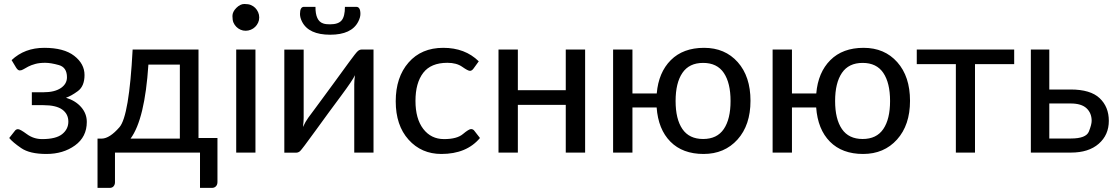

<svg xmlns="http://www.w3.org/2000/svg" viewBox="-20 -751 5505 945"><path d="M37.1 -455.1Q101.1 -515.6 197.8 -515.6Q294.4 -515.6 345.2 -476.3Q396 -437 396 -381.8Q396 -326.7 363 -302.5Q330.1 -278.3 304.7 -270Q352.1 -255.4 379.6 -223.6Q407.2 -191.9 407.2 -150.9Q407.2 -77.1 349.1 -35.2Q291 6.8 208.5 6.8Q126.5 6.8 84.5 -22Q42.5 -50.8 25.4 -71.8L52.7 -106.4Q58.6 -115.2 68.8 -115.2Q79.1 -115.2 112.3 -90.8Q145.5 -66.4 187.5 -66.4Q255.4 -66.4 285.9 -90.8Q316.4 -115.2 316.4 -152.3Q316.4 -189.9 286.4 -211.7Q256.3 -233.4 193.8 -233.4H136.7V-296.9H193.8Q248.5 -296.9 279.1 -317.4Q309.6 -337.9 309.6 -370.6Q309.6 -419.4 269.8 -430.7Q230 -441.9 202.1 -441.9Q174.3 -441.9 153.8 -436.3Q133.3 -430.7 119.1 -423.3Q105 -416 95.7 -410.2Q86.4 -404.3 77.1 -404.3Q67.9 -404.3 59.1 -418.5Z M865.2 -68.8V-433.1H710.4Q692.9 -164.1 622.6 -68.8ZM957 -507.3V-71.8H1050.3V144.5Q1050.3 158.2 1042.7 166Q1035.2 173.8 1022.9 173.8H964.4V0H545.9V146.5Q545.9 157.2 539.3 165.5Q532.7 173.8 519.5 173.8H460V-68.8H481.4Q520 -69.8 567.9 -124.8Q615.7 -179.7 632.8 -507.3Z M1250.5 -690.9Q1255.9 -678.7 1255.9 -665Q1255.9 -651.4 1250.5 -639.6Q1245.1 -627.9 1236.1 -618.9Q1227.1 -609.9 1214.6 -604.7Q1202.1 -599.6 1189 -599.6Q1175.8 -599.6 1164.1 -604.7Q1152.3 -609.9 1143.3 -618.9Q1134.3 -627.9 1129.2 -639.6Q1124 -651.4 1124 -672.1Q1124 -692.9 1143.3 -712.2Q1162.6 -731.4 1182.6 -731.4Q1202.6 -731.4 1214.8 -726.3Q1227.1 -721.2 1236.1 -712.2Q1245.1 -703.1 1250.5 -690.9ZM1237.3 -507.3V0H1142.6V-507.3Z M1379.4 0.5V-506.8H1474.6V-170.9Q1474.6 -153.3 1471.2 -126Q1482.9 -151.9 1497.1 -171.4Q1511.7 -190.4 1528.3 -213.4Q1544.9 -236.3 1566.4 -265.1Q1587.9 -293.9 1624.5 -344.2Q1661.1 -394.5 1696.8 -443.4Q1732.4 -492.2 1741.2 -499.5Q1750 -507.3 1761.2 -507.3H1818.4V0H1723.6V-335.9Q1723.6 -354.5 1727.1 -380.9Q1716.3 -356.9 1658.7 -279.3Q1601.1 -202.1 1533.7 -108.9Q1465.8 -15.1 1457 -7.3Q1448.2 0.5 1437 0.5ZM1732.9 -717.3Q1753.9 -717.8 1753.9 -682.6Q1753.9 -665 1743.2 -644.5Q1710.4 -580.1 1605 -580.1Q1499.5 -580.1 1466.8 -644Q1456.5 -664.1 1456.5 -682.1Q1456.5 -718.3 1477.1 -717.3H1532.7Q1532.2 -648.4 1570.3 -635.7Q1584 -630.9 1604.5 -631.3Q1645.5 -631.3 1661.6 -650.9Q1677.7 -670.4 1677.7 -717.3Z M2152.3 6.8Q2054.2 6.8 1991 -63.5Q1927.7 -133.8 1927.7 -252.4Q1927.7 -371.1 1991 -443.4Q2054.2 -515.6 2161.6 -515.6Q2269 -515.6 2336.4 -449.2L2311 -414.1Q2302.7 -402.3 2293 -402.3Q2283.2 -402.3 2255.1 -422.1Q2227.1 -441.9 2182.1 -441.9Q2100.6 -441.9 2062.7 -392.1Q2024.9 -342.3 2024.9 -254.4Q2024.9 -166.5 2063.2 -116.5Q2101.6 -66.4 2165.5 -66.4Q2229 -66.4 2258.3 -91.1Q2287.6 -115.7 2298.3 -115.7Q2309.1 -115.7 2315.4 -106.4L2342.3 -71.8Q2276.4 6.8 2152.3 6.8Z M2859.9 -507.3V0H2764.6V-234.9H2528.8V0H2433.6V-507.3H2528.8V-307.1H2764.6V-507.3Z M3338.6 -116Q3372.1 -66.9 3440.7 -66.9Q3509.3 -66.9 3542.5 -116Q3575.7 -165 3575.7 -253.9Q3575.7 -342.8 3542.5 -392.1Q3509.3 -441.4 3440.7 -441.4Q3372.1 -441.4 3338.6 -392.1Q3305.2 -342.8 3305.2 -253.9Q3305.2 -165 3338.6 -116ZM3092.8 -507.3V-291H3212.4Q3221.2 -394.5 3281.7 -455.1Q3342.3 -515.6 3445.3 -515.6Q3548.3 -515.6 3611.1 -445.1Q3673.8 -374.5 3673.8 -254.9Q3673.8 -135.3 3609.9 -64.2Q3545.9 6.8 3442.9 6.8Q3339.8 6.8 3279.8 -53.7Q3219.7 -114.3 3211.9 -222.2H3092.8V0H2997.6V-507.3Z M4123.8 -116Q4157.2 -66.9 4225.8 -66.9Q4294.4 -66.9 4327.6 -116Q4360.8 -165 4360.8 -253.9Q4360.8 -342.8 4327.6 -392.1Q4294.4 -441.4 4225.8 -441.4Q4157.2 -441.4 4123.8 -392.1Q4090.3 -342.8 4090.3 -253.9Q4090.3 -165 4123.8 -116ZM3877.9 -507.3V-291H3997.6Q4006.3 -394.5 4066.9 -455.1Q4127.4 -515.6 4230.5 -515.6Q4333.5 -515.6 4396.2 -445.1Q4459 -374.5 4459 -254.9Q4459 -135.3 4395 -64.2Q4331.1 6.8 4228 6.8Q4125 6.8 4064.9 -53.7Q4004.9 -114.3 3997.1 -222.2H3877.9V0H3782.7V-507.3Z M4492.2 -507.3H4971.7V-435.5H4778.8V0H4684.6V-435.5H4492.2Z M5144.5 -241.7V-69.3H5251Q5325.7 -69.3 5339.4 -103.8Q5353 -138.2 5353 -156.2Q5353 -194.3 5327.9 -218Q5302.7 -241.7 5249.5 -241.7ZM5144.5 -507.3V-310.5H5249.5Q5347.2 -310.5 5392.3 -267.8Q5437.5 -225.1 5437.5 -156.2Q5437.5 -86.9 5387.9 -43.5Q5338.4 0 5251 0H5053.7V-507.3Z"/></svg>

Font: Lato-Medium
Style: Regular
Weight: 500
Designer: Lukasz Dziedzic
Foundry: tyPoland Lukasz Dziedzic
Version: Version 2.006; 2014-01-15